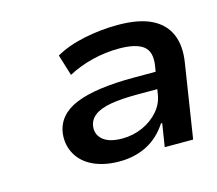

<svg xmlns="http://www.w3.org/2000/svg" viewBox="-58 -785 516 457"><g transform="rotate(-15 199.5 -556.5)"><path d="M186 -399Q149 -399 122 -411.5Q95 -424 82 -447Q69 -470 72 -498Q78 -543 127 -563Q176 -583 270 -583H333L327 -542H267Q228 -542 202 -537.5Q176 -533 162 -522.5Q148 -512 146 -495Q144 -475 159.5 -462.5Q175 -450 206 -450Q233 -450 256.5 -460.5Q280 -471 296 -489.5Q312 -508 315 -532L326 -598Q331 -631 313 -645Q295 -659 253 -659Q220 -659 187.5 -651Q155 -643 127 -628L111 -680Q141 -697 182 -705.5Q223 -714 265 -714Q316 -714 347 -699Q378 -684 390.5 -655Q403 -626 396 -584L368 -404H298L307 -461H304Q283 -429 253 -414Q223 -399 186 -399Z"/></g></svg>

Font: Nunito Sans 10pt SemiExpanded SemiBold
Style: Italic
Weight: 600
Width: 6
Italic angle: -9°
Designer: Vernon Adams
Foundry: Vernon Adams
Version: Version 3.101;gftools[0.9.27]